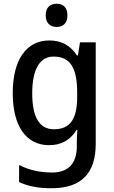

<svg xmlns="http://www.w3.org/2000/svg" viewBox="-20 -765 606 1025"><path d="M283 -745C248 -745 224 -726 224 -683C224 -641 249 -621 283 -621C316 -621 340 -641 340 -683C340 -726 316 -745 283 -745ZM243 -549C121 -549 48 -446 48 -268C48 -91 120 10 242 10C306 10 355 -16 389 -72H393C391 -52 390 -19 390 0V17C390 110 342 156 258 156C195 156 135 143 82 116V207C131 230 187 240 255 240C417 240 491 157 491 3V-539H407L396 -469H391C355 -524 306 -549 243 -549ZM266 -463C353 -463 392 -406 392 -270V-248C392 -127 353 -75 268 -75C191 -75 152 -138 152 -267C152 -394 192 -463 266 -463Z"/></svg>

Font: Noto Sans SemiCondensed Medium
Style: Regular
Weight: 500
Width: 4
Designer: Monotype Design Team
Foundry: Monotype Imaging Inc.
Version: Version 2.013